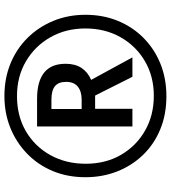

<svg xmlns="http://www.w3.org/2000/svg" viewBox="28 -792 774 870"><g transform="rotate(-90 415.0 -357.0)"><path d="M414 10Q331 10 263.5 -18Q196 -46 147.5 -96.5Q99 -147 73 -213.5Q47 -280 47 -357Q47 -438 75 -505Q103 -572 153.5 -621Q204 -670 270.5 -697Q337 -724 415 -724Q495 -724 562 -696.5Q629 -669 678.5 -619Q728 -569 755.5 -502Q783 -435 783 -357Q783 -277 755.5 -210Q728 -143 678 -93.5Q628 -44 561 -17Q494 10 414 10ZM416 -47Q504 -47 573 -87.5Q642 -128 681.5 -198Q721 -268 721 -357Q721 -446 681 -516Q641 -586 572 -626.5Q503 -667 415 -667Q324 -667 255 -626.5Q186 -586 147 -515.5Q108 -445 108 -356Q108 -265 148.5 -195.5Q189 -126 258.5 -86.5Q328 -47 416 -47ZM277 -144V-576H402Q561 -576 561 -447Q561 -403 542 -374.5Q523 -346 488 -331L590 -144H502L417 -313H357V-144ZM398 -374Q436 -374 457.5 -391.5Q479 -409 479 -444Q479 -479 459.5 -495Q440 -511 398 -511H356V-374Z"/></g></svg>

Font: Noto Sans Condensed Medium
Style: Regular
Weight: 500
Width: 3
Designer: Monotype Design Team
Foundry: Monotype Imaging Inc.
Version: Version 2.013; ttfautohint (v1.8.4.7-5d5b)